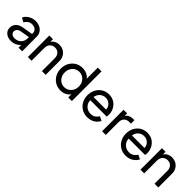

<svg xmlns="http://www.w3.org/2000/svg" viewBox="287 -2070 3408 3408"><g transform="rotate(45 1991.0 -366.5)"><path d="M230 12Q289 12 336 -10.5Q383 -33 412 -70V0H503V-366Q503 -421 476.5 -462.5Q450 -504 403 -527.5Q356 -551 294 -551Q246 -551 202 -534Q158 -517 125 -487.5Q92 -458 77 -421L158 -379Q175 -417 210 -441Q245 -465 292 -465Q345 -465 377.5 -437.5Q410 -410 410 -366V-341L226 -311Q135 -296 92.5 -250.5Q50 -205 50 -141Q50 -73 100.5 -30.5Q151 12 230 12ZM148 -144Q148 -179 171.5 -203Q195 -227 247 -236L410 -263V-229Q410 -184 389 -147Q368 -110 330 -88.5Q292 -67 241 -67Q201 -67 174.5 -89Q148 -111 148 -144Z M647 0H740V-319Q740 -385 777 -423Q814 -461 871 -461Q928 -461 964 -423.5Q1000 -386 1000 -319V0H1094V-349Q1094 -407 1067.5 -452.5Q1041 -498 995.5 -524.5Q950 -551 892 -551Q842 -551 802 -530.5Q762 -510 738 -473V-539H647Z M1472 12Q1532 12 1581.5 -11.5Q1631 -35 1661 -79V0H1752V-745H1658V-467Q1627 -507 1579 -529Q1531 -551 1472 -551Q1396 -551 1335.5 -514Q1275 -477 1240 -413.5Q1205 -350 1205 -269Q1205 -189 1240 -125.5Q1275 -62 1335.5 -25Q1396 12 1472 12ZM1480 -78Q1429 -78 1389 -103Q1349 -128 1326 -171.5Q1303 -215 1303 -269Q1303 -324 1326 -367.5Q1349 -411 1389.5 -436Q1430 -461 1480 -461Q1531 -461 1571 -435.5Q1611 -410 1634.5 -367Q1658 -324 1658 -269Q1658 -215 1634.5 -171.5Q1611 -128 1571 -103Q1531 -78 1480 -78Z M2144 12Q2227 12 2288 -27Q2349 -66 2374 -122L2296 -162Q2273 -123 2236 -98Q2199 -73 2145 -73Q2100 -73 2061.5 -93.5Q2023 -114 1998.5 -152Q1974 -190 1972 -242H2384Q2389 -269 2389 -292Q2389 -359 2359 -418Q2329 -477 2272.5 -514Q2216 -551 2136 -551Q2061 -551 2002 -515Q1943 -479 1908.5 -415.5Q1874 -352 1874 -271Q1874 -190 1909 -126Q1944 -62 2005 -25Q2066 12 2144 12ZM2136 -468Q2177 -468 2211 -449.5Q2245 -431 2266 -398Q2287 -365 2288 -322H1974Q1984 -390 2030 -429Q2076 -468 2136 -468Z M2510 0H2603V-321Q2603 -386 2638 -421.5Q2673 -457 2730 -457H2777V-545H2744Q2694 -545 2658 -527.5Q2622 -510 2601 -475V-539H2510Z M3108 12Q3191 12 3252 -27Q3313 -66 3338 -122L3260 -162Q3237 -123 3200 -98Q3163 -73 3109 -73Q3064 -73 3025.5 -93.5Q2987 -114 2962.5 -152Q2938 -190 2936 -242H3348Q3353 -269 3353 -292Q3353 -359 3323 -418Q3293 -477 3236.5 -514Q3180 -551 3100 -551Q3025 -551 2966 -515Q2907 -479 2872.5 -415.5Q2838 -352 2838 -271Q2838 -190 2873 -126Q2908 -62 2969 -25Q3030 12 3108 12ZM3100 -468Q3141 -468 3175 -449.5Q3209 -431 3230 -398Q3251 -365 3252 -322H2938Q2948 -390 2994 -429Q3040 -468 3100 -468Z M3474 0H3567V-319Q3567 -385 3604 -423Q3641 -461 3698 -461Q3755 -461 3791 -423.5Q3827 -386 3827 -319V0H3921V-349Q3921 -407 3894.5 -452.5Q3868 -498 3822.5 -524.5Q3777 -551 3719 -551Q3669 -551 3629 -530.5Q3589 -510 3565 -473V-539H3474Z"/></g></svg>

Font: Plus Jakarta Sans Medium
Style: Regular
Weight: 500
Designer: Gumpita Rahayu
Foundry: Tokotype
Version: Version 2.004; ttfautohint (v1.8.3)